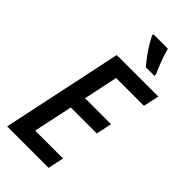

<svg xmlns="http://www.w3.org/2000/svg" viewBox="-288 -1006 1071 1071"><g transform="rotate(45 247.5 -470.0)"><path d="M16.6 0 167.5 -713.9H495.1L475.1 -620.6H255.4L212.9 -418.5H418L397.9 -325.7H192.9L143.6 -93.8H363.3L343.8 0ZM330.1 -780.3Q314 -798.8 293.9 -825.9Q273.9 -853 256.6 -881.3Q239.3 -909.7 229.5 -930.7V-940.4H343.8Q350.1 -917 358.4 -892.3Q366.7 -867.7 377 -842.3Q387.2 -816.9 398.4 -792L397.9 -780.3Z"/></g></svg>

Font: Open Sans SemiCondensed SemiBold
Style: Italic
Weight: 600
Width: 4
Italic angle: -12°
Designer: Monotype Design Team
Foundry: Monotype Imaging Inc.
Version: Version 3.000